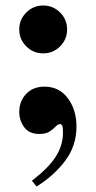

<svg xmlns="http://www.w3.org/2000/svg" viewBox="-20 -474 348 698"><path d="M113 204 96 183Q155 138 182 96.5Q209 55 209 7Q209 -11 206 -17Q203 -23 198 -23Q191 -23 182.5 -14Q174 -5 160.5 4Q147 13 123 13Q86 13 68 -11.5Q50 -36 50 -67Q50 -106 75 -132.5Q100 -159 142 -159Q195 -159 226.5 -117Q258 -75 258 -14Q258 56 217 110.5Q176 165 113 204ZM137 -280Q101 -280 75.5 -305.5Q50 -331 50 -367Q50 -403 75.5 -428.5Q101 -454 137 -454Q173 -454 198.5 -428.5Q224 -403 224 -367Q224 -331 198.5 -305.5Q173 -280 137 -280Z"/></svg>

Font: Libre Bodoni
Style: Bold
Weight: 700
Designer: Pablo Impallari, Rodrigo Fuenzalida
Foundry: Impallari Type
Version: Version 2.005;gftools[0.9.23]